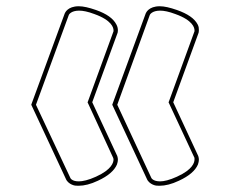

<svg xmlns="http://www.w3.org/2000/svg" viewBox="-20 -564 736 614"><path d="M492 16C469 16 464 5 464 5L355 -229L459 -516C459 -517 466 -530 492 -530C504 -530 520 -527 541 -519C597 -499 602 -475 602 -467V-464L520 -239C520 -238 519 -238 519 -237L602 -59V-54C602 -45 597 -22 546 1C522 12 504 16 492 16ZM491 30C508 30 529 25 552 14C585 -1 605 -19 613 -38C615 -44 616 -49 616 -53C616 -60 614 -64 614 -65L534 -237L615 -459C615 -460 616 -462 616 -467C616 -472 616 -479 612 -486C602 -505 580 -520 546 -532C523 -540 505 -544 491 -544C455 -544 447 -523 446 -521L340 -232C340 -231 339 -230 339 -229L451 11C452 13 458 23 473 28C479 30 484 30 491 30ZM232 16C209 16 205 5 205 5L95 -229L200 -516C200 -517 207 -530 233 -530C245 -530 261 -527 282 -519C338 -499 343 -475 343 -467V-464L261 -239C261 -238 260 -238 260 -237L342 -59C342 -58 343 -57 343 -54C343 -45 338 -22 287 1C263 12 244 16 232 16ZM232 30C249 30 270 25 293 14C326 -1 346 -19 354 -38C356 -44 357 -49 357 -53C357 -60 355 -64 355 -65L275 -237L356 -459C356 -460 357 -462 357 -467C357 -472 356 -479 352 -486C342 -505 321 -520 287 -532C264 -540 246 -544 232 -544C196 -544 188 -523 187 -521L81 -232C81 -231 80 -230 80 -229L192 11C193 13 199 23 214 28C220 30 225 30 232 30Z"/></svg>

Font: Platiipus Light
Style: Light
Weight: 400
Version: Version 001.000